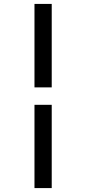

<svg xmlns="http://www.w3.org/2000/svg" viewBox="-20 -869 440 980"><path d="M244 91H156V-334H244ZM244 -423H156V-849H244Z"/></svg>

Font: Kaisei Opti
Style: Bold
Weight: 700
Designer: Font-Kai, 金井和夫
Foundry: KAZUO KANAI
Version: Version 5.003